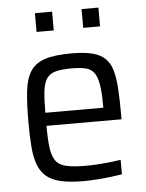

<svg xmlns="http://www.w3.org/2000/svg" viewBox="-51 -737 597 787"><g transform="rotate(-5 247.0 -343.5)"><path d="M260.2 8Q204.8 8 167.9 -0.6Q130.9 -9.2 108.8 -27.8Q86.8 -46.3 75.3 -76.6Q63.8 -106.9 60.3 -151.1Q56.8 -195.3 56.8 -254Q56.8 -326.8 62.2 -377.3Q67.5 -427.8 86.8 -459.4Q106.2 -490.9 146.2 -504.5Q186.3 -518 256.7 -518Q309.5 -518 342.9 -509.4Q376.3 -500.8 395.7 -482Q415 -463.1 423.7 -432.1Q432.5 -401 435.2 -356.8Q438 -312.7 438 -255.5V-231H129.3Q129.3 -176.4 133.8 -141.2Q138.3 -106.1 152.1 -86.8Q166 -67.5 195.5 -60.7Q224.9 -53.9 275 -53.9Q297.3 -53.9 322.4 -55.3Q347.4 -56.8 372.9 -59.5Q398.3 -62.3 420 -65.7V-6.1Q401.9 -3.1 375.1 0.2Q348.3 3.5 318.2 5.7Q288.2 8 260.2 8ZM367.7 -266.3V-294.4Q367.7 -349.1 362 -381.4Q356.4 -413.7 343.9 -430Q331.4 -446.3 309.3 -451.5Q287.2 -456.7 254.3 -456.7Q212.7 -456.7 188 -450.5Q163.3 -444.4 150.3 -426.2Q137.3 -408 133.3 -374.1Q129.3 -340.2 129.3 -284.8H386.7ZM122.3 -618V-695.3H193V-618ZM314.3 -618V-695.3H383.5V-618Z"/></g></svg>

Font: Saira Thin SemiCondensed
Style: Regular
Weight: 100
Width: 4
Version: Version 1.101